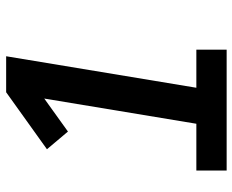

<svg xmlns="http://www.w3.org/2000/svg" viewBox="-88 -688 775 640"><g transform="rotate(-90 300.0 -367.5)"><path d="M52 0V-101H208L292 -608L182 -529L123 -599L313 -735H433L328 -101H455V0Z"/></g></svg>

Font: Iosevka Etoile Oblique
Style: Bold
Weight: 700
Italic angle: -9°
Designer: Belleve Invis
Foundry: Belleve Invis
Version: Version 15.5.2; ttfautohint (v1.8.4)